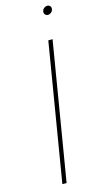

<svg xmlns="http://www.w3.org/2000/svg" viewBox="-137 -940 516 980"><g transform="rotate(-15 121.5 -449.5)"><path d="M206.1 -727.5 85.4 0H63L183.6 -727.5ZM215.8 -853.5Q206.5 -853.5 200.9 -860.4Q195.3 -867.2 196.8 -876.5Q198.2 -886.2 206.3 -892.8Q214.4 -899.4 223.6 -899.4Q233.4 -899.4 238.8 -892.8Q244.1 -886.2 242.7 -876.5Q241.2 -867.2 233.4 -860.4Q225.6 -853.5 215.8 -853.5Z"/></g></svg>

Font: Inter 17pt Thin
Style: Italic
Weight: 250
Italic angle: -9.3988°
Version: Version 4.001;git-66647c0bb